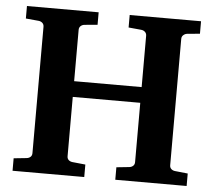

<svg xmlns="http://www.w3.org/2000/svg" viewBox="-49 -725 868 779"><g transform="rotate(5 384.5 -335.5)"><path d="M448.2 0V-50.8L500 -56.2Q509.3 -57.1 515.6 -62.7Q522 -68.4 522 -78.1V-319.8H247.1V-78.1Q247.1 -68.4 253.4 -62.7Q259.8 -57.1 269 -56.2L321.8 -50.8V0H29.8V-50.8L82 -56.2Q91.3 -57.1 97.7 -62.7Q104 -68.4 104 -78.1V-592.8Q104 -602.5 97.7 -608.4Q91.3 -614.3 82 -615.2L29.8 -620.1V-670.9H321.8V-620.1L269 -615.2Q259.8 -614.3 253.4 -608.4Q247.1 -602.5 247.1 -592.8V-383.8H522V-592.8Q522 -602.5 515.6 -608.4Q509.3 -614.3 500 -615.2L448.2 -620.1V-670.9H738.8V-620.1L687 -615.2Q678.7 -614.3 671.9 -608.4Q665 -602.5 665 -592.8V-78.1Q665 -68.4 671.4 -62.7Q677.7 -57.1 687 -56.2L738.8 -50.8V0Z"/></g></svg>

Font: Charis SIL Cyr
Style: Bold
Weight: 700
Foundry: SIL International
Version: Version 5.000